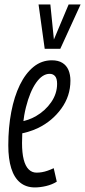

<svg xmlns="http://www.w3.org/2000/svg" viewBox="-20 -810 373 840"><path d="M66.3 -276.9Q85 -280 102.9 -286.2Q120.7 -292.3 136.6 -301.4Q178.2 -325.5 204 -362.9Q229.8 -400.3 229.8 -443.2Q229.8 -466.5 220.9 -476.8Q212.1 -487 197.1 -487Q165.5 -487 138.1 -448.2Q110.8 -409.4 93.6 -341.1Q76.4 -272.8 76.4 -184.5Q76.4 -141 83.7 -112.2Q91 -83.4 105.3 -69.1Q119.6 -54.7 139.9 -54.7Q151.5 -54.7 163.4 -56.7Q175.4 -58.7 188.2 -63.2Q201.1 -67.6 215 -74.2L228.4 -15.2Q208.2 -2.5 181.9 3.8Q155.7 10 132.7 10Q94.3 10 68.2 -11.2Q42.1 -32.5 29.2 -73.8Q16.3 -115.1 16.3 -174.2Q16.3 -252.6 29.3 -320.3Q42.3 -388.1 67 -438.7Q91.8 -489.3 127 -517.8Q162.2 -546.2 206.9 -546.2Q234.9 -546.2 253 -534.9Q271.1 -523.6 279.6 -503.5Q288.1 -483.3 288.1 -457.1Q288.1 -389.9 248.4 -335.1Q208.7 -280.3 147.1 -250.2Q125.3 -239.8 101.8 -232.9Q78.3 -226.1 55.2 -222.9ZM332.6 -790.5 243.8 -596.5H175.6L148.7 -790.5H200.3L215.8 -637.1L280.3 -790.5Z"/></svg>

Font: Georama ExtraCondensed Thin
Style: Italic
Weight: 100
Width: 2
Italic angle: -9°
Designer: Jean-Baptiste Levee
Foundry: Production Type
Version: Version 1.001